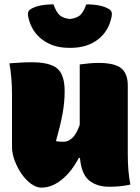

<svg xmlns="http://www.w3.org/2000/svg" viewBox="-20 -845 640 879"><path d="M125 -560Q209 -560 242.5 -531Q276 -502 276 -428Q276 -379 267 -327.5Q258 -276 236 -199Q244 -197 253.5 -196.5Q263 -196 272 -196Q291 -196 310 -212.5Q329 -229 345 -273V-550Q366 -553 389.5 -555Q413 -557 430 -557Q505 -557 535 -532.5Q565 -508 565 -454V-140Q565 -57 577 0Q533 10 480 10Q424 10 388.5 -18.5Q353 -47 346 -122H341Q307 -58 262 -22Q217 14 169 14Q147 14 123 -3Q99 -20 79.5 -48Q60 -76 47.5 -109Q35 -142 35 -174V-410Q35 -492 23 -555Q48 -557 74 -558.5Q100 -560 125 -560ZM300 -758Q333 -762 348 -776.5Q363 -791 375 -825Q444 -825 480 -803Q496 -793 491 -769Q478 -702 428 -664Q378 -626 304 -626H296Q223 -626 173 -664Q123 -702 109 -769Q104 -793 120 -803Q156 -825 225 -825Q237 -791 252 -776.5Q267 -762 300 -758Z"/></svg>

Font: Recursive Mn Csl St XBk
Style: Regular
Weight: 1000
Monospace: yes
Version: Version 1.079;hotconv 1.0.112;makeotfexe 2.5.65598; ttfautoh